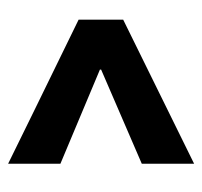

<svg xmlns="http://www.w3.org/2000/svg" viewBox="-33 -508 509 484"><g transform="rotate(-90 222.0 -265.5)"><path d="M289.1 -265.6Q289.1 -265.6 289.1 -268.6Q230.5 -293 51.8 -368.2Q51.8 -377 51.8 -401.4Q51.8 -426.8 51.8 -500Q142.6 -455.1 415 -322.3Q415 -293.9 415 -210Q324.2 -165 51.8 -31.2Q51.8 -64.5 51.8 -163.1Q111.3 -188.5 289.1 -265.6Z"/></g></svg>

Font: Noto Sans Hebrew DECATHLON 
Style: Bold
Weight: 400
Designer: Monotype Design Team
Version: Version 2.000;GOOG;noto-fonts:20170220:a8a215d2e889